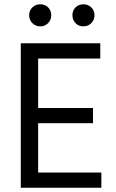

<svg xmlns="http://www.w3.org/2000/svg" viewBox="-20 -876 541 896"><path d="M204.5 -841.5Q219 -827 219 -805Q219 -783 204.5 -768Q190 -753 168 -753Q146 -753 131 -768Q116 -783 116 -805Q116 -827 131 -841.5Q146 -856 168 -856Q190 -856 204.5 -841.5ZM406 -841.5Q421 -827 421 -805Q421 -783 406 -768Q391 -753 369 -753Q347 -753 332.5 -768Q318 -783 318 -805Q318 -827 332.5 -841.5Q347 -856 369 -856Q391 -856 406 -841.5ZM453 0H77V-674H448V-603H158V-372H414V-301H158V-71H453Z"/></svg>

Font: Hind Colombo
Style: Regular
Weight: 400
Designer: Jyotish Sonowal, Aditi Pimprikar
Foundry: Indian Type Foundry
Version: Version 1.000;PS 1.0;hotconv 1.0.86;makeotf.lib2.5.63406; tt